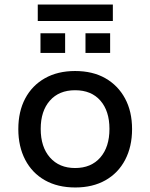

<svg xmlns="http://www.w3.org/2000/svg" viewBox="-20 -820 664 849"><path d="M313 9Q235 9 178.5 -23Q122 -55 91.5 -113.5Q61 -172 61 -249Q61 -327 91.5 -384.5Q122 -442 178.5 -474Q235 -506 312 -506Q390 -506 446 -474Q502 -442 533 -384.5Q564 -327 564 -249Q564 -172 533.5 -113.5Q503 -55 446.5 -23Q390 9 313 9ZM312 -77Q383 -77 423.5 -123.5Q464 -170 464 -250Q464 -329 424 -375Q384 -421 312 -421Q241 -421 200.5 -375Q160 -329 160 -250Q160 -170 201 -123.5Q242 -77 312 -77ZM147 -727V-800H479V-727ZM159 -586V-673H268V-586ZM358 -586V-673H467V-586Z"/></svg>

Font: Nunito Sans 7pt Medium
Style: Regular
Weight: 500
Designer: Vernon Adams
Foundry: Vernon Adams
Version: Version 3.101;gftools[0.9.27]